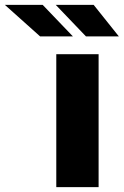

<svg xmlns="http://www.w3.org/2000/svg" viewBox="-176 -768 508 788"><path d="M55 0V-545.5H228.7V0ZM311.8 -618.6H176.8L52.9 -747.9H208.5ZM123.2 -618.6H-11.4L-155.9 -747.9H-0.7Z"/></svg>

Font: Inter UI Extra Bold
Style: Regular
Weight: 800
Designer: Rasmus Andersson
Foundry: rsms
Version: 3.2;8d6f07862